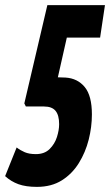

<svg xmlns="http://www.w3.org/2000/svg" viewBox="-32 -720 430 750"><path d="M-12 -32 33 -144Q47 -133 64.5 -125.5Q82 -118 108 -118Q142 -118 162 -138Q182 -158 190.5 -185Q199 -212 199 -235Q199 -270 185 -287Q171 -304 140 -304H69L63 -316L153 -700H378L359 -573H229L194 -418L224 -417Q271 -414 299 -380Q327 -346 327 -273Q327 -224 314.5 -174.5Q302 -125 276 -83Q250 -41 209.5 -15.5Q169 10 112 10Q69 10 40 -0.5Q11 -11 -12 -32Z"/></svg>

Font: Georama ExtraCondensed
Style: Bold Italic
Weight: 700
Width: 2
Italic angle: -9°
Designer: Jean-Baptiste Levee
Foundry: Production Type
Version: Version 1.000